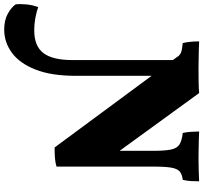

<svg xmlns="http://www.w3.org/2000/svg" viewBox="-209 -672 968 914"><g transform="rotate(90 275.0 -215.0)"><path d="M520 9 90 -573Q82 -587 68.5 -592.5Q55 -598 23 -601Q19 -618 17 -637.5Q15 -657 15 -679Q28 -678 53.5 -677.5Q79 -677 105.5 -676.5Q132 -676 148 -676Q173 -676 207 -676.5Q241 -677 261 -679L553 -277ZM-41 249Q-85 249 -115.5 232.5Q-146 216 -161 195Q-164 175 -161 143.5Q-158 112 -148 87Q-131 94 -99.5 100Q-68 106 -37 106Q37 106 70.5 62.5Q104 19 104 -77V-615L179 -607V-93Q179 25 149 100.5Q119 176 69 212.5Q19 249 -41 249ZM520 9 536 -180V-458Q536 -515 530 -544.5Q524 -574 505.5 -585.5Q487 -597 451 -601Q447 -618 445.5 -640Q444 -662 444 -679Q458 -678 482.5 -677.5Q507 -677 532.5 -676.5Q558 -676 575 -676Q601 -676 632 -677Q663 -678 681 -679Q681 -659 680 -640Q679 -621 674 -601Q648 -598 634.5 -586.5Q621 -575 616 -546Q611 -517 611 -458V0Q591 6 569.5 7.5Q548 9 520 9Z"/></g></svg>

Font: Vollkorn Black
Style: Regular
Weight: 900
Designer: Friedrich Althausen
Foundry: Friedrich Althausen
Version: Version 5.000